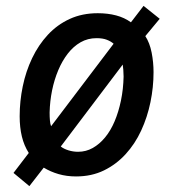

<svg xmlns="http://www.w3.org/2000/svg" viewBox="-20 -592 584 654"><path d="M80 42 26 -3 78 -71Q62 -96 54.5 -127Q47 -158 47 -196Q47 -247 57.5 -298Q68 -349 89.5 -394Q111 -439 143 -473.5Q175 -508 217.5 -527.5Q260 -547 313 -547Q347 -547 375.5 -539.5Q404 -532 426 -516L469 -572L524 -528L475 -469Q490 -446 496.5 -413Q503 -380 503 -346Q503 -295 492.5 -244Q482 -193 461 -147.5Q440 -102 408 -67Q376 -32 334 -11.5Q292 9 239 9Q207 9 179.5 1Q152 -7 129 -21ZM246 -75Q273 -75 296 -88Q319 -101 338 -124Q357 -147 370.5 -179Q384 -211 392 -249.5Q400 -288 401 -331Q401 -343 400 -354.5Q399 -366 398 -372L187 -93Q197 -85 213 -80Q229 -75 246 -75ZM367 -443Q358 -451 344 -456.5Q330 -462 309 -462Q279 -462 254.5 -448Q230 -434 211 -409.5Q192 -385 178.5 -353Q165 -321 157.5 -284.5Q150 -248 149 -209Q149 -194 150 -182Q151 -170 154 -162Z"/></svg>

Font: Noto Sans Display Medium
Style: Italic
Weight: 500
Italic angle: -12°
Designer: Monotype Design Team
Foundry: Monotype Imaging Inc.
Version: Version 2.003